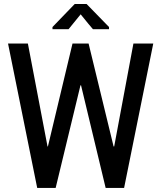

<svg xmlns="http://www.w3.org/2000/svg" viewBox="-20 -925 798 945"><path d="M539.1 -204.1Q539.1 -204.1 542 -204.1Q565.4 -331.1 636.7 -710.9Q661.1 -710.9 734.4 -710.9Q698.2 -533.2 590.8 0Q568.4 0 500 0Q469.7 -126 378.9 -504.9Q377.9 -504.9 376 -504.9Q345.7 -378.9 253.9 0Q231.4 0 163.1 0Q127 -177.7 19.5 -710.9Q43.9 -710.9 117.2 -710.9Q141.6 -584 213.9 -204.1Q213.9 -204.1 215.8 -204.1Q246.1 -331.1 336.9 -710.9Q357.4 -710.9 416 -710.9Q446.3 -584 539.1 -204.1ZM516.6 -792Q516.6 -789.1 516.6 -781.2Q497.1 -781.2 437.5 -781.2Q421.9 -798.8 377 -854.5Q362.3 -835.9 317.4 -781.2Q297.9 -781.2 238.3 -781.2Q238.3 -783.2 238.3 -792Q265.6 -820.3 347.7 -905.3Q362.3 -905.3 406.2 -905.3Q434.6 -877 516.6 -792Z"/></svg>

Font: Noto Sans Hebrew DECATHLON 
Style: Regular
Weight: 400
Designer: Monotype Design team
Version: Version 1.03 uh